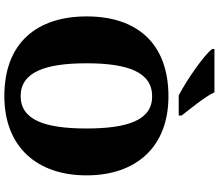

<svg xmlns="http://www.w3.org/2000/svg" viewBox="-80 -890 981 860"><g transform="rotate(90 410.0 -460.5)"><path d="M498 -771V-784C469 -822 415 -886 394 -931H200V-921C225 -886 338 -807 408 -771ZM411 10C639 10 766 -137 766 -358C766 -580 639 -725 412 -725C171 -725 54 -580 54 -359C54 -137 171 10 411 10ZM411 -63C304 -63 264 -172 264 -358C264 -544 304 -652 412 -652C518 -652 556 -544 556 -358C556 -172 518 -63 411 -63Z"/></g></svg>

Font: UArctic Serif Black
Style: Regular
Weight: 900
Designer: Customization by Puisto advertising & original work Monotype Design Team
Foundry: Monotype Imaging Inc.
Version: Version 2.004